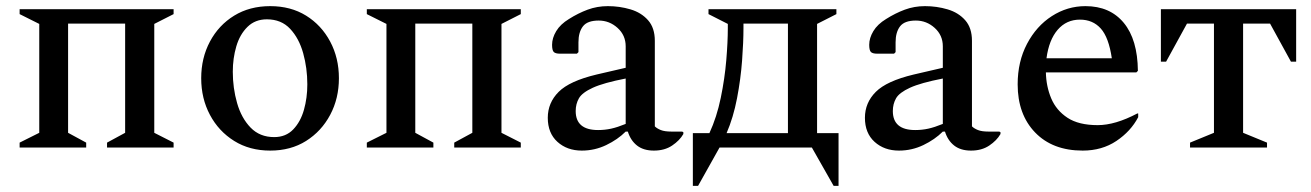

<svg xmlns="http://www.w3.org/2000/svg" viewBox="-20 -481 4273 626"><path d="M108 -403 44 -435V-451H546V-435L483 -403V-48L546 -16V0H329V-16L388 -48V-404H202V-48L261 -16V0H44V-16L108 -48Z M861 10Q794 10 743.5 -21.5Q693 -53 664.5 -106.5Q636 -160 636 -226Q636 -292 664.5 -345.5Q693 -399 743.5 -430Q794 -461 861 -461Q928 -461 978 -430Q1028 -399 1056.5 -345.5Q1085 -292 1085 -226Q1085 -160 1056.5 -106.5Q1028 -53 978 -21.5Q928 10 861 10ZM874 -34Q912 -34 936 -59Q960 -84 971 -123Q982 -162 982 -206Q982 -259 968.5 -307.5Q955 -356 926 -387Q897 -418 850 -418Q812 -418 787 -393.5Q762 -369 750.5 -330Q739 -291 739 -247Q739 -194 753 -145Q767 -96 797 -65Q827 -34 874 -34Z M1240 -403 1176 -435V-451H1678V-435L1615 -403V-48L1678 -16V0H1461V-16L1520 -48V-404H1334V-48L1393 -16V0H1176V-16L1240 -48Z M1877 10Q1829 10 1797.5 -18.5Q1766 -47 1766 -97Q1766 -146 1801.5 -181.5Q1837 -217 1925 -238L2020 -260V-330Q2020 -366 1993.5 -390Q1967 -414 1932 -414Q1895 -414 1880.5 -395Q1866 -376 1866 -343V-311L1861 -306H1806Q1791 -306 1785.5 -311.5Q1780 -317 1780 -335Q1780 -357 1793.5 -379.5Q1807 -402 1835 -419Q1865 -438 1896 -449.5Q1927 -461 1962 -461Q2000 -461 2035.5 -450.5Q2071 -440 2093 -415Q2115 -390 2115 -348V-69Q2122 -62 2134.5 -57Q2147 -52 2169 -52H2204L2208 -50V-44Q2196 -23 2171.5 -6.5Q2147 10 2112 10Q2078 10 2057 -6.5Q2036 -23 2027 -52H2020Q1994 -26 1956.5 -8Q1919 10 1877 10ZM1857 -119Q1857 -57 1930 -57Q1952 -57 1972.5 -61.5Q1993 -66 2020 -77V-225Q1948 -211 1913 -195Q1878 -179 1867.5 -160.5Q1857 -142 1857 -119Z M2293 -47Q2317 -99 2330 -162Q2343 -225 2348 -285Q2353 -345 2353 -389V-403L2290 -435V-451H2707V-435L2644 -403V-47H2714V125H2698L2627 0H2326L2256 125H2239V-47ZM2549 -47V-404H2404V-389Q2404 -344 2399.5 -283.5Q2395 -223 2383 -160.5Q2371 -98 2349 -47Z M2911 10Q2863 10 2831.5 -18.5Q2800 -47 2800 -97Q2800 -146 2835.5 -181.5Q2871 -217 2959 -238L3054 -260V-330Q3054 -366 3027.5 -390Q3001 -414 2966 -414Q2929 -414 2914.5 -395Q2900 -376 2900 -343V-311L2895 -306H2840Q2825 -306 2819.5 -311.5Q2814 -317 2814 -335Q2814 -357 2827.5 -379.5Q2841 -402 2869 -419Q2899 -438 2930 -449.5Q2961 -461 2996 -461Q3034 -461 3069.5 -450.5Q3105 -440 3127 -415Q3149 -390 3149 -348V-69Q3156 -62 3168.5 -57Q3181 -52 3203 -52H3238L3242 -50V-44Q3230 -23 3205.5 -6.5Q3181 10 3146 10Q3112 10 3091 -6.5Q3070 -23 3061 -52H3054Q3028 -26 2990.5 -8Q2953 10 2911 10ZM2891 -119Q2891 -57 2964 -57Q2986 -57 3006.5 -61.5Q3027 -66 3054 -77V-225Q2982 -211 2947 -195Q2912 -179 2901.5 -160.5Q2891 -142 2891 -119Z M3510 10Q3412 10 3355 -49Q3298 -108 3298 -206Q3298 -280 3328.5 -338Q3359 -396 3409.5 -428.5Q3460 -461 3519 -461Q3599 -461 3644 -406.5Q3689 -352 3690 -250L3685 -245H3390Q3391 -199 3407.5 -160Q3424 -121 3460.5 -97Q3497 -73 3559 -73Q3616 -73 3688 -111H3691V-99Q3667 -53 3620 -21.5Q3573 10 3510 10ZM3501 -417Q3457 -417 3428.5 -384Q3400 -351 3392 -291H3605Q3595 -359 3569 -388Q3543 -417 3501 -417Z M3765 -280V-451H4206V-280H4189L4121 -404H4033V-48L4111 -16V0H3860V-16L3938 -48V-404H3850L3782 -280Z"/></svg>

Font: Spectral Medium
Style: Regular
Weight: 500
Designer: Jean-Baptiste Levee
Foundry: Production Type
Version: Version 2.001